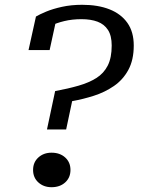

<svg xmlns="http://www.w3.org/2000/svg" viewBox="-20 -772 597 801"><path d="M210 -392Q264 -402 307.5 -414.5Q351 -427 382 -446.5Q413 -466 429.5 -498.5Q446 -531 446 -582Q446 -623 430.5 -647Q415 -671 387 -681.5Q359 -692 320 -692Q281 -692 248 -684Q215 -676 191 -664Q167 -652 152 -639Q154 -648 158.5 -656Q163 -664 171 -670.5Q179 -677 189.5 -681.5Q200 -686 214 -687L187 -563H99L130 -703Q145 -712 172.5 -723.5Q200 -735 238.5 -743.5Q277 -752 323 -752Q389 -752 437 -733Q485 -714 511.5 -676.5Q538 -639 538 -582Q538 -522 515.5 -480.5Q493 -439 455 -413Q417 -387 371.5 -372.5Q326 -358 281 -350L256 -232H176ZM274 -63Q274 -31 252 -11Q230 9 195 9Q162 9 140 -11Q118 -31 118 -63Q118 -95 140 -115Q162 -135 195 -135Q230 -135 252 -115Q274 -95 274 -63Z"/></svg>

Font: Roboto Serif
Style: Italic
Weight: 400
Italic angle: -10°
Designer: Greg Gazdowicz
Foundry: Commercial Type
Version: Version 1.008